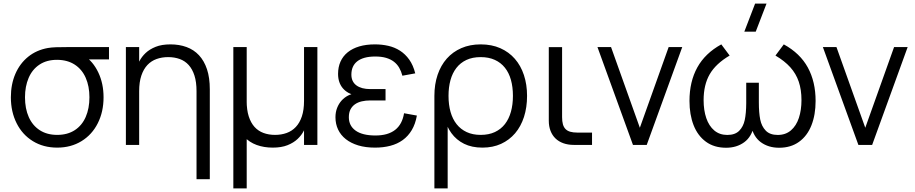

<svg xmlns="http://www.w3.org/2000/svg" viewBox="-20 -800 5051 1060"><path d="M295.7 15Q219.5 15 161.4 -20.8Q103.3 -56.5 71.7 -119.8Q40 -183 40 -263Q40 -334.5 64.8 -392.1Q89.7 -449.7 135.7 -486.8Q181.7 -523.8 244.3 -535Q263.3 -538.3 289.1 -539.2Q314.8 -540 349 -540H581.7V-472H419.7L444 -493.3Q493.5 -461.2 522.6 -400.2Q551.7 -339.2 551.7 -263Q551.7 -182.8 519.9 -119.7Q488.2 -56.5 430 -20.8Q371.8 15 295.7 15ZM295.7 -55.3Q352.7 -55.3 392.8 -81.4Q432.8 -107.5 453.2 -154.3Q473.7 -201.2 473.7 -263Q473.7 -324 453.2 -370.5Q432.8 -417 392.7 -443.2Q352.5 -469.3 295.7 -469.7Q238 -470 198 -443.3Q158 -416.7 138 -369.7Q118 -322.7 118 -263Q118 -200.3 138.9 -153.5Q159.8 -106.7 199.8 -81Q239.8 -55.3 295.7 -55.3Z M1065 -296.5Q1065 -347 1053.6 -382.7Q1042.2 -418.3 1021.7 -441Q1001.2 -463.7 972.2 -474.2Q943.3 -484.7 908.3 -484.7Q873.7 -484.7 844.4 -474.2Q815.2 -463.8 793.8 -441.2Q772.5 -418.5 760.4 -382.8Q748.3 -347 748.3 -296.5L731.7 -416.7Q737.5 -438.2 749.8 -462.5Q762.2 -486.8 784 -507.4Q805.8 -528 839.3 -541.5Q872.8 -555 921 -555Q969.7 -555 1009.8 -540.3Q1050 -525.7 1078.6 -495Q1107.2 -464.3 1122.8 -417.6Q1138.3 -370.8 1138.3 -306.7V189.5H1065ZM675 0V-540H748.3V0Z M1341.8 -243.5Q1341.8 -193.5 1353.2 -157.8Q1364.7 -122 1385.2 -99.3Q1405.7 -76.7 1434.6 -66Q1463.5 -55.3 1498.5 -55.3Q1533.2 -55.3 1562.6 -65.9Q1592 -76.5 1613.3 -99.2Q1634.7 -121.8 1646.6 -157.6Q1658.5 -193.3 1658.5 -243.5L1675.2 -123.3Q1669.3 -102 1657 -77.6Q1644.7 -53.2 1622.8 -32.6Q1601 -12 1567.5 1.5Q1534 15 1485.8 15Q1437.2 15 1396.9 0.3Q1356.7 -14.3 1328.1 -45Q1299.5 -75.7 1283.8 -122.4Q1268.2 -169.2 1268.2 -233.3V-540H1341.8ZM1732.2 -540V0H1658.5V-540ZM1268.2 -540H1342V240H1268.2Z M2050.5 15Q2096.2 15 2134.9 4.9Q2173.7 -5.2 2203.5 -26.8Q2233.3 -48.3 2253.3 -81.8Q2273.3 -115.3 2281.5 -162L2210.7 -174.8Q2205.8 -144.7 2193.7 -121.8Q2181.5 -98.8 2161.8 -83.2Q2142 -67.7 2114.8 -59.8Q2087.7 -52 2053 -52Q1980.9 -52 1943.4 -78.8Q1905.9 -105.7 1905.9 -152.7Q1905.9 -178.2 1914.9 -195.8Q1924 -213.3 1939.9 -224.4Q1955.9 -235.5 1977.4 -240.5Q1998.9 -245.5 2023.9 -245.5H2108.5V-308.2H2023.9Q1999.9 -308.2 1980.6 -313.3Q1961.4 -318.5 1947.8 -328.5Q1934.2 -338.5 1927 -353.4Q1919.9 -368.3 1919.9 -388Q1919.9 -411.7 1927.9 -430.1Q1935.9 -448.5 1952.2 -461.4Q1968.5 -474.3 1993.4 -481.2Q2018.2 -488 2052.2 -488Q2086.5 -488 2111.8 -480.5Q2137 -473 2154.9 -459.2Q2172.8 -445.3 2184 -425.8Q2195.2 -406.3 2201.5 -382L2272.5 -395Q2261.2 -440.3 2239.3 -471Q2217.3 -501.7 2188.1 -520.3Q2158.8 -539 2123.6 -547Q2088.3 -555 2050.2 -555Q2001.5 -555 1963.6 -543.8Q1925.7 -532.5 1899.6 -511.3Q1873.5 -490.2 1859.9 -460Q1846.4 -429.8 1846.4 -392.2Q1846.4 -367.2 1853.3 -347.2Q1860.2 -327.3 1873 -312.4Q1885.9 -297.5 1904 -287.3Q1922.2 -277.2 1944.9 -271.7L1944.2 -284.3Q1922 -282.8 1901.9 -272.5Q1881.7 -262.2 1866 -245Q1850.4 -227.8 1841.2 -204.3Q1832 -180.8 1832 -152.7Q1832 -115.5 1846.6 -84.7Q1861.2 -53.8 1889.3 -31.7Q1917.4 -9.5 1957.9 2.8Q1998.4 15 2050.5 15Z M2378.2 240V-270.7H2451.5V240ZM2633.8 -55.3Q2678.7 -55.3 2712.2 -71Q2745.7 -86.7 2767.8 -115.2Q2789.8 -143.7 2800.8 -183.2Q2811.8 -222.7 2811.8 -270.7Q2811.8 -319.3 2800.8 -358.9Q2789.7 -398.5 2767.4 -426.3Q2745.2 -454.2 2711.8 -469.4Q2678.3 -484.7 2633.8 -484.7Q2588.3 -484.7 2554.9 -469Q2521.5 -453.3 2499.6 -424.9Q2477.7 -396.5 2466.9 -357.3Q2456.2 -318.2 2456.2 -270.7Q2456.2 -221.8 2467.4 -182.1Q2478.7 -142.3 2501.1 -114.2Q2523.5 -86 2556.7 -70.7Q2589.8 -55.3 2633.8 -55.3ZM2418.3 -270.7H2378.2Q2378.2 -334.5 2395.9 -386.8Q2413.7 -439.2 2446.7 -476.5Q2479.7 -513.8 2527.1 -534.4Q2574.5 -555 2633.8 -555Q2694.5 -555 2742 -534Q2789.5 -513 2822.3 -475.4Q2855.2 -437.8 2872.5 -385.5Q2889.8 -333.2 2889.8 -270.7Q2889.8 -207 2872.8 -154.3Q2855.7 -101.7 2823.8 -64.2Q2791.8 -26.7 2746.3 -5.8Q2700.8 15 2643.8 15Q2584.7 15 2542.1 -6.2Q2499.5 -27.3 2471.9 -65.3Q2444.3 -103.3 2431.3 -155.8Q2418.3 -208.2 2418.3 -270.7Z M3248.5 -68H3167.5Q3144.3 -68 3128.2 -72.7Q3112.2 -77.3 3102.2 -87.5Q3092.2 -97.7 3087.7 -113.9Q3083.2 -130.2 3083.2 -153.7V-539.7H3009.8V-143.7V-133.3Q3009.8 -102.5 3019.4 -77.6Q3029 -52.7 3046.8 -35.6Q3064.5 -18.5 3090.3 -9.2Q3116.2 0 3148.2 0H3158.5H3248.5Z M3474.5 0 3278.5 -540H3353.5L3512.5 -94.7L3671.5 -540H3746.5L3550.5 0Z M4152.2 -625H4089.2L4148.8 -780H4211.8ZM3988.5 15.7Q3922.7 15.7 3877.3 -17.5Q3832 -50.7 3809.2 -108.9Q3786.5 -167.2 3786.5 -243Q3786.5 -349.3 3829.8 -427.8Q3873.2 -506.2 3962.2 -555L4008.2 -493.3Q3931.8 -448.3 3898.2 -390.1Q3864.5 -331.8 3864.5 -247.3Q3864.5 -191.5 3879.2 -148.1Q3894 -104.7 3923.3 -79.8Q3952.7 -55 3995.5 -55Q4038 -55 4060.8 -77.8Q4083.7 -100.7 4091.6 -137.5Q4099.5 -174.3 4099.8 -230.5V-234.7V-343.3H4169.5V-234.7Q4169.5 -177.5 4177.1 -139.9Q4184.7 -102.3 4207.7 -78.7Q4230.7 -55 4273.8 -55Q4317.2 -55 4346.7 -80.3Q4376.2 -105.7 4390.5 -149.1Q4404.8 -192.5 4404.8 -247.3Q4404.8 -304.7 4389.8 -349Q4374.8 -393.3 4343.3 -428.4Q4311.8 -463.5 4261.2 -493.3L4307.2 -555Q4397.2 -505.7 4440 -427.1Q4482.8 -348.5 4482.8 -242.7Q4482.8 -166.3 4459.8 -108.1Q4436.8 -49.8 4391.5 -17.1Q4346.2 15.7 4281.5 15.7Q4222.2 15.7 4180.5 -14.8Q4138.8 -45.3 4126.2 -108H4143.2Q4130.5 -45.3 4088.8 -14.8Q4047.2 15.7 3988.5 15.7Z M4719 0 4523 -540H4598L4757 -94.7L4916 -540H4991L4795 0Z"/></svg>

Font: Vela Sans GX ExtLt
Style: Regular
Weight: 200
Designer: Principal design: Mikhail Sharanda - project Manrope.
Design modification: Ravid Balaliev
Foundry: Mikhail Sharanda
Version: Version 1.001